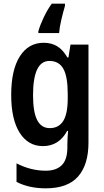

<svg xmlns="http://www.w3.org/2000/svg" viewBox="-20 -786 568 1046"><path d="M218 -553Q260 -553 291.5 -534Q323 -515 347 -473H353L364 -543H462V-9Q462 111 405.5 175.5Q349 240 229 240Q138 240 70 205V104Q148 144 229 144Q286 144 316.5 114Q347 84 347 17V4Q347 -32 351 -73H346Q301 10 214 10Q133 10 87 -63Q41 -136 41 -269Q41 -405 88 -479Q135 -553 218 -553ZM249 -454Q160 -454 160 -267Q160 -176 182.5 -132Q205 -88 251 -88Q300 -88 324.5 -127Q349 -166 349 -250V-274Q349 -369 325 -411.5Q301 -454 249 -454ZM334 -754Q324 -721 314 -678Q304 -635 302 -606H189V-616Q199 -651 218.5 -692Q238 -733 262 -766H334Z"/></svg>

Font: Noto Sans Ethiopic Condensed SemiBold
Style: Regular
Weight: 600
Width: 3
Designer: Monotype Design Team
Foundry: Monotype Imaging Inc.
Version: Version 2.102; ttfautohint (v1.8.4.7-5d5b)